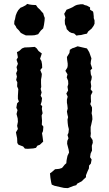

<svg xmlns="http://www.w3.org/2000/svg" viewBox="-20 -752 558 987"><path d="M113 -570 100 -576 87 -583 77 -596 65 -608 61 -617 53 -628 54 -644 57 -653 61 -673 67 -688 74 -700 85 -712 97 -717 112 -725 120 -732 131 -729 145 -727 165 -726 174 -713 185 -703 195 -691 202 -684 206 -670 210 -660 209 -645 206 -624 202 -606 190 -595 184 -587 176 -576 158 -571 144 -570ZM123 13 108 12 99 1 75 -8 69 -17 68 -41 64 -61 62 -72 72 -89 68 -105 72 -126 71 -143 65 -166 70 -186 64 -198 68 -221 77 -230 72 -244V-259L73 -275L74 -294L68 -308L69 -329L63 -341L67 -358L63 -375L69 -390L65 -407L72 -424L65 -445L72 -457L67 -484L80 -491L93 -503L106 -508L132 -509L159 -511L169 -503L178 -490L195 -477L186 -450L193 -438L196 -422L197 -404L187 -392L195 -372L194 -360L191 -343V-324L192 -305L189 -295L194 -277L189 -260L196 -248L194 -230L189 -214L197 -206L195 -192L199 -170L194 -158L196 -132L195 -111L203 -101L201 -78L196 -67L199 -48L202 -24L185 -8L172 -3L165 8L151 11ZM373 -569 361 -580 347 -583 337 -588 323 -602 320 -615 314 -628 313 -648 316 -663 310 -681 316 -691 322 -702 340 -709 353 -715 366 -723 376 -727 394 -730H407L415 -726L427 -723L443 -714V-702L458 -693L460 -686L462 -667V-659L466 -647V-630L461 -619L451 -605L439 -595L433 -590L427 -579L412 -576L397 -572L384 -571ZM313 94 321 87 322 74 324 63 327 49 335 32 333 18 325 -13 326 -28 332 -41 327 -58 332 -69 334 -88 330 -104 328 -120 327 -137 330 -150 327 -162 324 -179 328 -194 326 -213 324 -224V-240L328 -255L321 -271L330 -287L327 -306L331 -320L330 -337L323 -354L327 -370L316 -388L326 -404L328 -413V-425L325 -446L324 -459L337 -480L339 -496L352 -504L362 -507L379 -514L405 -508L427 -503L435 -490L439 -483L450 -452L447 -436L446 -424L454 -400L445 -391L447 -370L452 -357L450 -343L446 -331L449 -309L446 -293L456 -280L447 -262V-248L448 -229L444 -217L453 -200V-184L451 -170L454 -156L455 -139L449 -111L446 -99V-77L447 -67L445 -49L456 -32L457 -18L452 -3L453 22L446 37L443 56L451 68L447 89L438 99L437 114L430 129L422 149V159L409 171L400 180L377 192L372 200L357 204L329 215L309 214L291 210L260 203L246 197L243 185L239 161L237 139L247 132L263 118L284 116L297 112L300 110Z"/></svg>

Font: Winky Rough Medium
Style: Regular
Weight: 500
Designer: Simon Atzbach
Foundry: typofactur
Version: Version 1.206; ttfautohint (v1.8.4.7-5d5b)